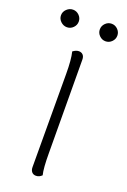

<svg xmlns="http://www.w3.org/2000/svg" viewBox="-142 -707 504 762"><g transform="rotate(20 110.0 -326.0)"><path d="M140 -2Q129 9 115 9Q104 9 97.5 1.5Q91 -6 91 -19L90 -412Q90 -472 82 -504Q95 -514 107 -514Q118 -514 124.5 -507Q131 -500 131 -487L133 -94Q133 -29 140 -2ZM-9 -624Q-9 -639 2.5 -650Q14 -661 29 -661Q44 -661 55 -650Q66 -639 66 -624Q66 -609 55 -598Q44 -587 29 -587Q14 -587 2.5 -598Q-9 -609 -9 -624ZM155 -624Q155 -639 166 -650Q177 -661 192 -661Q207 -661 218 -650Q229 -639 229 -624Q229 -609 218 -598Q207 -587 192 -587Q177 -587 166 -598Q155 -609 155 -624Z"/></g></svg>

Font: Arima Madurai ExtraLight
Style: Regular
Weight: 275
Designer: Joana Correia and Natanael Gama
Foundry: NDISCOVER
Version: Version 1.019